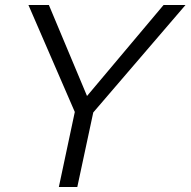

<svg xmlns="http://www.w3.org/2000/svg" viewBox="-20 -750 764 770"><path d="M724 -730 354 -299 290 0H216L280 -301L94 -730H176L329 -365L636 -730Z"/></svg>

Font: Nacelle Light
Style: Italic
Weight: 300
Italic angle: -12°
Designer: Sora Sagano
Foundry: Sora Sagano
Version: Version 1.000;FEAKit 1.0